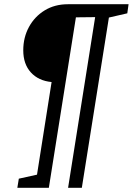

<svg xmlns="http://www.w3.org/2000/svg" viewBox="-20 -718 628 908"><path d="M62 170 69 127 155 108 224 -330Q162 -336 126 -375.5Q90 -415 90 -480Q90 -541 117 -590.5Q144 -640 191.5 -669Q239 -698 301 -698H588L582 -655L495 -635L367 170H302L430 -637L339 -636L211 170Z"/></svg>

Font: Bitter
Style: Italic
Weight: 400
Italic angle: -9°
Designer: Sol Matas, and Bitter project Authors
Foundry: Sol Matas
Version: Version 2.001